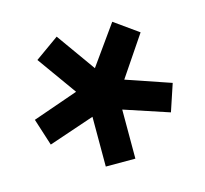

<svg xmlns="http://www.w3.org/2000/svg" viewBox="-65 -782 548 514"><g transform="rotate(-15 208.5 -525.0)"><path d="M144 -554 18 -510 42 -435 169 -478V-340H251V-476L375 -435L400 -510L277 -552L352 -663L286 -710L209 -602L132 -710L66 -663Z"/></g></svg>

Font: Geom Black
Style: Bold
Weight: 900
Version: Version 1.102